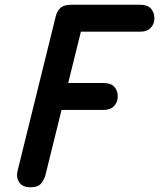

<svg xmlns="http://www.w3.org/2000/svg" viewBox="-20 -792 673 812"><path d="M109 0Q75 0 61 -21.5Q47 -43 55 -72L215 -720Q221 -745 235.5 -758.5Q250 -772 282 -772Q317 -772 329.5 -753Q342 -734 331 -694L172 -51Q168 -35 155 -17.5Q142 0 109 0ZM177 -327 206 -441H417Q449 -441 463.5 -425Q478 -409 478 -384Q478 -360 462.5 -343.5Q447 -327 417 -327ZM254 -658 282 -772H573Q603 -772 618 -756Q633 -740 633 -715Q633 -691 617.5 -674.5Q602 -658 573 -658Z"/></svg>

Font: Edu TAS Beginner
Style: Bold
Weight: 700
Version: Version 1.003